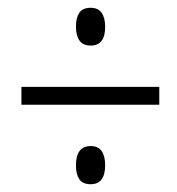

<svg xmlns="http://www.w3.org/2000/svg" viewBox="-20 -599 455 493"><path d="M213 -482Q193 -482 184 -495Q175 -508 175 -531Q175 -553 183.5 -566Q192 -579 213 -579Q232 -579 241 -566Q250 -553 250 -530Q250 -482 213 -482ZM35 -330V-376H389V-330ZM213 -126Q192 -126 183.5 -139Q175 -152 175 -174Q175 -224 213 -224Q232 -224 241 -211Q250 -198 250 -175Q250 -126 213 -126Z"/></svg>

Font: Noto Sans ExtraCondensed Light
Style: Italic
Weight: 300
Width: 2
Italic angle: -12°
Designer: Monotype Design Team
Foundry: Monotype Imaging Inc.
Version: Version 2.013; ttfautohint (v1.8.4.7-5d5b)